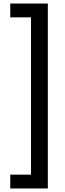

<svg xmlns="http://www.w3.org/2000/svg" viewBox="-20 -820 368 1084"><path d="M38 244V166H155V-722H38V-800H250V244Z"/></svg>

Font: Noto Sans Malayalam SemiCondensed Medium
Style: Regular
Weight: 500
Width: 4
Designer: Jelle Bosma - Monotype Design Team
Foundry: Monotype Imaging Inc.
Version: Version 2.104; ttfautohint (v1.8.4.7-5d5b)